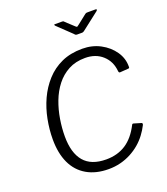

<svg xmlns="http://www.w3.org/2000/svg" viewBox="-169 -1071 1041 1197"><g transform="rotate(-20 351.0 -472.0)"><path d="M444 -752Q510 -752 563.5 -723.5Q617 -695 649 -648.5Q681 -602 680 -547Q681 -537 672 -537L616 -533Q608 -533 607 -546Q601 -611 556 -651.5Q511 -692 441 -692Q378 -692 330.5 -666.5Q283 -641 249.5 -598Q216 -555 195.5 -501Q175 -447 165.5 -388.5Q156 -330 156 -275Q156 -165 204 -108.5Q252 -52 351 -52Q426 -52 481.5 -88Q537 -124 576 -201Q579 -207 588 -204L635 -190Q642 -187 638 -176Q623 -146 602 -118Q581 -90 554 -67Q527 -44 494 -26.5Q461 -9 423.5 0.5Q386 10 345 10Q260 10 200 -25Q140 -60 109.5 -125.5Q79 -191 79 -283Q79 -348 92 -415Q105 -482 132.5 -542Q160 -602 203.5 -650Q247 -698 306.5 -725Q366 -752 444 -752ZM537 -949Q543 -953 546.5 -953.5Q550 -954 555 -954H606Q613 -954 614 -950.5Q615 -947 608 -941L496 -854Q492 -851 488 -848.5Q484 -846 477 -846H447Q438 -846 434 -849.5Q430 -853 426 -858L336 -944Q332 -949 332 -951.5Q332 -954 337 -954H384Q390 -954 393 -952.5Q396 -951 400 -946L453 -897Q461 -890 463 -891.5Q465 -893 475 -900Z"/></g></svg>

Font: Libre Franklin Light
Style: Italic
Weight: 300
Italic angle: -8°
Designer: Pablo Impallari, Rodrigo Fuenzalida, Nhung Nguyen
Foundry: Impallari Type
Version: Version 3.000